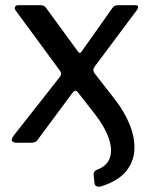

<svg xmlns="http://www.w3.org/2000/svg" viewBox="-20 -550 585 740"><path d="M371 168Q360 171 352.5 168Q345 165 344 155L341 125Q340 110 352 105Q393 90 403.5 58Q414 26 399 -17.5Q384 -61 346 -110L281 -193Q275 -201 270.5 -200.5Q266 -200 260 -193L125 -11Q118 0 101 0H43Q31 0 26.5 -6.5Q22 -13 34 -29L211 -254Q216 -262 215.5 -267Q215 -272 210 -279L40 -510Q35 -517 38 -523.5Q41 -530 51 -530H134Q144 -530 149 -527.5Q154 -525 158 -519L280 -352Q288 -340 295 -352L413 -519Q417 -525 422 -527.5Q427 -530 437 -530H501Q511 -530 512 -525Q513 -520 509 -513L346 -295Q335 -281 344 -268L422 -168Q459 -121 479.5 -70.5Q500 -20 498 26.5Q496 73 466 110Q436 147 371 168Z"/></svg>

Font: Libre Franklin Medium
Style: Regular
Weight: 500
Designer: Pablo Impallari, Rodrigo Fuenzalida, Nhung Nguyen
Foundry: Impallari Type
Version: Version 3.000